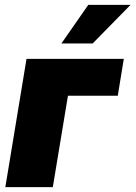

<svg xmlns="http://www.w3.org/2000/svg" viewBox="-20 -772 559 792"><path d="M490.7 -529.3 465.8 -377H260.3L197.8 0H2L89.4 -529.3ZM233.4 -592.8 344.2 -752H518.6L362.3 -592.8Z"/></svg>

Font: Inter 24pt Black
Style: Italic
Weight: 900
Italic angle: -9.3988°
Designer: Rasmus Andersson
Foundry: rsms
Version: Version 4.001;git-66647c0bb